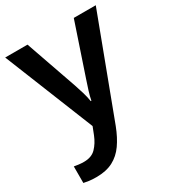

<svg xmlns="http://www.w3.org/2000/svg" viewBox="-186 -654 920 1006"><g transform="rotate(-30 274.0 -151.0)"><path d="M101 240Q76 240 57.5 237.5Q39 235 26 232V132Q37 134 52.5 136Q68 138 85 138Q131 138 157 111Q183 84 199 44L217 -2L0 -542H135L243 -233Q253 -204 261.5 -175Q270 -146 274 -120H278Q282 -143 291.5 -173.5Q301 -204 311 -233L415 -542H548L322 59Q300 116 271.5 156.5Q243 197 202 218.5Q161 240 101 240Z"/></g></svg>

Font: Noto Sans Symbols SemiBold
Style: Regular
Weight: 600
Version: Version 2.002